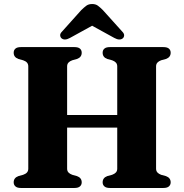

<svg xmlns="http://www.w3.org/2000/svg" viewBox="-20 -934 916 954"><path d="M201.5 -362.5H629V-300H201.5ZM313.5 -96Q313.5 -84.5 320 -77.2Q326.5 -70 339 -65.5L362.5 -59Q386 -50.5 386 -28Q386 -15.5 377.2 -7.8Q368.5 0 350 0H84Q65.5 0 56.8 -7.8Q48 -15.5 48 -28Q48 -50.5 71.5 -59L95 -65.5Q108 -70 114.2 -77.2Q120.5 -84.5 120.5 -96V-604Q120.5 -615.5 114.2 -622.8Q108 -630 95 -634.5L71.5 -641Q48 -649.5 48 -672Q48 -685 56.8 -692.5Q65.5 -700 84 -700H350Q368.5 -700 377.2 -692.5Q386 -685 386 -672Q386 -649.5 362.5 -641L339 -634.5Q326.5 -630 320 -622.8Q313.5 -615.5 313.5 -604ZM755.5 -96Q755.5 -84.5 762 -77.2Q768.5 -70 780.5 -65.5L804.5 -59Q828 -50.5 828 -28Q828 -15.5 819.2 -7.8Q810.5 0 791.5 0H526Q507.5 0 498.8 -7.8Q490 -15.5 490 -28Q490 -50.5 513 -59L537 -65.5Q549.5 -70 556 -77.2Q562.5 -84.5 562.5 -96V-604Q562.5 -615.5 556 -622.8Q549.5 -630 537 -634.5L513 -641Q490 -649.5 490 -672Q490 -685 498.8 -692.5Q507.5 -700 526 -700H791.5Q810.5 -700 819.2 -692.5Q828 -685 828 -672Q828 -649.5 804.5 -641L780.5 -634.5Q768.5 -630 762 -622.8Q755.5 -615.5 755.5 -604ZM476.5 -827.5H399L548 -745.5Q574.5 -731 590 -743.5Q596 -748.5 596.8 -757.8Q597.5 -767 587 -777.5L491 -884Q477.5 -897.5 466.2 -905.8Q455 -914 438 -914Q420.5 -914 409.2 -905.8Q398 -897.5 384 -884L288.5 -777.5Q278 -767 279 -757.8Q280 -748.5 286 -743.5Q301 -731 327.5 -745.5Z"/></svg>

Font: Fraunces
Style: Bold
Weight: 700
Version: Version 1.000;[b76b70a41]